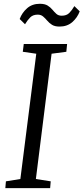

<svg xmlns="http://www.w3.org/2000/svg" viewBox="-20 -970 431 990"><path d="M7.5 0 10.5 -35 85 -47 167 -693 97.5 -703 102.5 -743H326L322 -703L246 -693L165 -47L241.5 -35L238.5 0ZM287 -833Q262.5 -833 248 -842.2Q233.5 -851.5 223.2 -863.8Q213 -876 202 -885.2Q191 -894.5 174.5 -894.5Q150 -894.5 136 -880.5Q122 -866.5 109 -845L81.5 -872Q93.5 -904.5 119.8 -927.5Q146 -950.5 185.5 -950.5Q211 -950.5 225.8 -941.2Q240.5 -932 250.5 -919.8Q260.5 -907.5 271 -898.2Q281.5 -889 298 -889Q323 -889 337 -903Q351 -917 363.5 -938.5L391 -911.5Q379 -879 352.8 -856Q326.5 -833 287 -833Z"/></svg>

Font: Merriweather Light 18pt Light
Style: Italic
Weight: 300
Italic angle: -7.8°
Version: Version 2.101